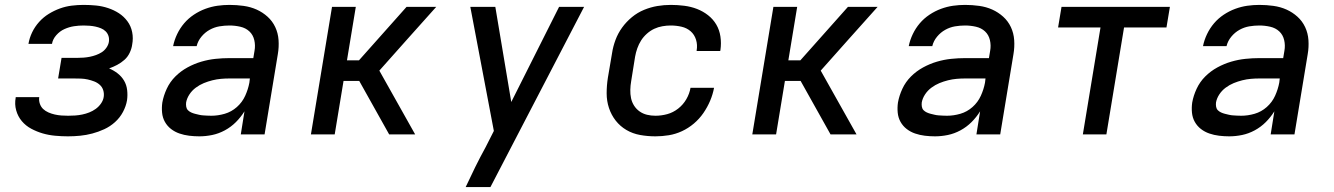

<svg xmlns="http://www.w3.org/2000/svg" viewBox="-20 -548 5440 783"><path d="M257 8Q231 8 204.5 5.5Q178 3 154 -4Q130 -11 107.5 -23Q85 -35 69 -54Q53 -73 46 -98Q39 -123 44 -150V-152H140Q138 -138 142.5 -125Q147 -112 156 -103.5Q165 -95 177.5 -89.5Q190 -84 203.5 -81Q217 -78 230.5 -77Q244 -76 258 -76Q272 -76 286.5 -77Q301 -78 315.5 -81Q330 -84 344 -89.5Q358 -95 370.5 -104Q383 -113 392 -126Q401 -139 403 -153Q405 -167 401 -180Q397 -193 387 -202Q377 -211 364 -216Q351 -221 337.5 -224Q324 -227 309.5 -227.5Q295 -228 281 -228H217L231 -312H295Q308 -312 321 -313Q334 -314 346.5 -316.5Q359 -319 371.5 -323.5Q384 -328 395 -335Q406 -342 414 -353.5Q422 -365 424 -377Q426 -390 422.5 -401Q419 -412 411 -420Q403 -428 392 -432.5Q381 -437 369.5 -439.5Q358 -442 345.5 -443Q333 -444 321 -444Q301 -444 281.5 -441Q262 -438 243 -429.5Q224 -421 209.5 -404.5Q195 -388 192 -369H96Q100 -393 111 -416Q122 -439 139.5 -458.5Q157 -478 179 -491.5Q201 -505 224.5 -513.5Q248 -522 272.5 -525Q297 -528 321 -528Q347 -528 372 -525.5Q397 -523 421 -515Q445 -507 465 -494Q485 -481 499.5 -461.5Q514 -442 519 -417Q524 -392 519 -366Q517 -350 509 -333Q501 -316 487.5 -304Q474 -292 458 -283.5Q442 -275 425 -269Q444 -261 460 -248.5Q476 -236 486 -219Q496 -202 498.5 -181Q501 -160 498 -139Q494 -115 481.5 -91.5Q469 -68 449 -50Q429 -32 405 -21Q381 -10 356.5 -3.5Q332 3 307 5.5Q282 8 257 8Z M793 8Q772 8 751.5 5.5Q731 3 712 -3.5Q693 -10 677.5 -22Q662 -34 652.5 -51Q643 -68 641 -88.5Q639 -109 642 -130Q647 -158 660 -186Q673 -214 695 -236Q717 -258 744.5 -273Q772 -288 801 -296.5Q830 -305 859 -308Q888 -311 916 -311H1013L1018 -341Q1022 -363 1017 -384.5Q1012 -406 997 -420Q982 -434 960 -439Q938 -444 916 -444Q895 -444 874.5 -440.5Q854 -437 835 -426.5Q816 -416 801.5 -398.5Q787 -381 782 -360H686Q691 -385 702.5 -409Q714 -433 731 -453Q748 -473 770.5 -488Q793 -503 817.5 -512Q842 -521 866.5 -524.5Q891 -528 916 -528Q945 -528 973.5 -524Q1002 -520 1026.5 -509Q1051 -498 1071 -480Q1091 -462 1102.5 -437.5Q1114 -413 1116 -384.5Q1118 -356 1113 -327L1059 0H962L977 -94Q962 -70 942 -50Q922 -30 897 -16.5Q872 -3 845.5 2.5Q819 8 793 8ZM842 -76Q869 -76 896.5 -84Q924 -92 946 -111.5Q968 -131 980 -157.5Q992 -184 997 -211L999 -228H916Q899 -228 881.5 -226.5Q864 -225 846 -220.5Q828 -216 811 -209Q794 -202 778.5 -190.5Q763 -179 752.5 -163Q742 -147 739 -130Q738 -121 739.5 -112.5Q741 -104 746.5 -98.5Q752 -93 759.5 -89.5Q767 -86 775 -84Q783 -82 791.5 -80Q800 -78 808 -77.5Q816 -77 824.5 -76.5Q833 -76 842 -76Z M1248 0 1334 -520H1431L1395 -302H1444L1638 -520H1759L1640 -387L1527 -260L1673 0H1567L1445 -218H1381L1345 0Z M1879 215Q1898 174 1918 133.5Q1938 93 1960 53L1994 -14L1898 -520H2000L2065 -132L2260 -520H2362L1980 215Z M2653 8Q2621 8 2590.5 2.5Q2560 -3 2534.5 -18Q2509 -33 2491 -56Q2473 -79 2463.5 -107.5Q2454 -136 2454 -167.5Q2454 -199 2459 -231L2476 -331Q2480 -358 2490 -385Q2500 -412 2517 -435.5Q2534 -459 2557 -478Q2580 -497 2607 -508Q2634 -519 2661 -523.5Q2688 -528 2716 -528Q2743 -528 2770.5 -524.5Q2798 -521 2822.5 -511.5Q2847 -502 2867.5 -486Q2888 -470 2901 -448Q2914 -426 2918 -399Q2922 -372 2918 -344L2917 -340H2821V-342Q2825 -365 2818.5 -386Q2812 -407 2796.5 -420.5Q2781 -434 2759.5 -439Q2738 -444 2715 -444Q2699 -444 2681.5 -441Q2664 -438 2648 -430.5Q2632 -423 2618 -410.5Q2604 -398 2594.5 -383Q2585 -368 2579 -351Q2573 -334 2570 -317L2554 -217Q2551 -200 2550.5 -182Q2550 -164 2553.5 -147.5Q2557 -131 2566 -117Q2575 -103 2588.5 -93.5Q2602 -84 2618.5 -80Q2635 -76 2653 -76Q2677 -76 2701 -82.5Q2725 -89 2745.5 -105Q2766 -121 2779 -143.5Q2792 -166 2796 -190H2892Q2887 -163 2876 -137Q2865 -111 2848.5 -87Q2832 -63 2809.5 -44Q2787 -25 2761 -13Q2735 -1 2707.5 3.5Q2680 8 2653 8Z M3048 0 3134 -520H3231L3195 -302H3244L3438 -520H3559L3440 -387L3327 -260L3473 0H3367L3245 -218H3181L3145 0Z M3793 8Q3772 8 3751.5 5.5Q3731 3 3712 -3.5Q3693 -10 3677.5 -22Q3662 -34 3652.5 -51Q3643 -68 3641 -88.5Q3639 -109 3642 -130Q3647 -158 3660 -186Q3673 -214 3695 -236Q3717 -258 3744.5 -273Q3772 -288 3801 -296.5Q3830 -305 3859 -308Q3888 -311 3916 -311H4013L4018 -341Q4022 -363 4017 -384.5Q4012 -406 3997 -420Q3982 -434 3960 -439Q3938 -444 3916 -444Q3895 -444 3874.5 -440.5Q3854 -437 3835 -426.5Q3816 -416 3801.5 -398.5Q3787 -381 3782 -360H3686Q3691 -385 3702.5 -409Q3714 -433 3731 -453Q3748 -473 3770.5 -488Q3793 -503 3817.5 -512Q3842 -521 3866.5 -524.5Q3891 -528 3916 -528Q3945 -528 3973.5 -524Q4002 -520 4026.5 -509Q4051 -498 4071 -480Q4091 -462 4102.5 -437.5Q4114 -413 4116 -384.5Q4118 -356 4113 -327L4059 0H3962L3977 -94Q3962 -70 3942 -50Q3922 -30 3897 -16.5Q3872 -3 3845.5 2.5Q3819 8 3793 8ZM3842 -76Q3869 -76 3896.5 -84Q3924 -92 3946 -111.5Q3968 -131 3980 -157.5Q3992 -184 3997 -211L3999 -228H3916Q3899 -228 3881.5 -226.5Q3864 -225 3846 -220.5Q3828 -216 3811 -209Q3794 -202 3778.5 -190.5Q3763 -179 3752.5 -163Q3742 -147 3739 -130Q3738 -121 3739.5 -112.5Q3741 -104 3746.5 -98.5Q3752 -93 3759.5 -89.5Q3767 -86 3775 -84Q3783 -82 3791.5 -80Q3800 -78 3808 -77.5Q3816 -77 3824.5 -76.5Q3833 -76 3842 -76Z M4396 0 4468 -436H4295L4309 -520H4751L4737 -436H4564L4492 0Z M4993 8Q4972 8 4951.5 5.5Q4931 3 4912 -3.5Q4893 -10 4877.5 -22Q4862 -34 4852.5 -51Q4843 -68 4841 -88.5Q4839 -109 4842 -130Q4847 -158 4860 -186Q4873 -214 4895 -236Q4917 -258 4944.5 -273Q4972 -288 5001 -296.5Q5030 -305 5059 -308Q5088 -311 5116 -311H5213L5218 -341Q5222 -363 5217 -384.5Q5212 -406 5197 -420Q5182 -434 5160 -439Q5138 -444 5116 -444Q5095 -444 5074.5 -440.5Q5054 -437 5035 -426.5Q5016 -416 5001.5 -398.5Q4987 -381 4982 -360H4886Q4891 -385 4902.5 -409Q4914 -433 4931 -453Q4948 -473 4970.5 -488Q4993 -503 5017.5 -512Q5042 -521 5066.5 -524.5Q5091 -528 5116 -528Q5145 -528 5173.5 -524Q5202 -520 5226.5 -509Q5251 -498 5271 -480Q5291 -462 5302.5 -437.5Q5314 -413 5316 -384.5Q5318 -356 5313 -327L5259 0H5162L5177 -94Q5162 -70 5142 -50Q5122 -30 5097 -16.5Q5072 -3 5045.5 2.5Q5019 8 4993 8ZM5042 -76Q5069 -76 5096.5 -84Q5124 -92 5146 -111.5Q5168 -131 5180 -157.5Q5192 -184 5197 -211L5199 -228H5116Q5099 -228 5081.5 -226.5Q5064 -225 5046 -220.5Q5028 -216 5011 -209Q4994 -202 4978.5 -190.5Q4963 -179 4952.5 -163Q4942 -147 4939 -130Q4938 -121 4939.5 -112.5Q4941 -104 4946.5 -98.5Q4952 -93 4959.5 -89.5Q4967 -86 4975 -84Q4983 -82 4991.5 -80Q5000 -78 5008 -77.5Q5016 -77 5024.5 -76.5Q5033 -76 5042 -76Z"/></svg>

Font: Iosevka Custom Medium Oblique
Style: Regular
Weight: 500
Italic angle: -9°
Designer: Belleve Invis
Foundry: Belleve Invis
Version: Version 27.0.1